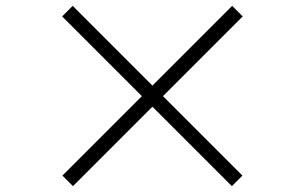

<svg xmlns="http://www.w3.org/2000/svg" viewBox="-20 -696 1040 655"><path d="M229 -61 193 -97 464 -368 192 -640 228 -676 500 -404 772 -676 808 -640 536 -368 807 -97 771 -61 500 -332Z"/></svg>

Font: Noto Serif SC ExtraLight Black
Style: Regular
Weight: 900
Version: Version 2.002-H1;hotconv 1.1.0;makeotfexe 2.6.0